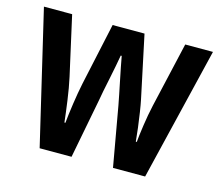

<svg xmlns="http://www.w3.org/2000/svg" viewBox="-83 -649 871 756"><g transform="rotate(15 352.5 -271.5)"><path d="M392 -243Q389 -259 384 -284Q379 -309 373 -338Q367 -367 362 -392.5Q357 -418 354 -435H350Q347 -417 342 -391Q337 -365 331 -336Q325 -307 320 -282.5Q315 -258 313 -244L266 0H136L8 -543H123L177 -302Q186 -261 193 -210.5Q200 -160 204 -123H208Q211 -155 218 -203Q225 -251 233 -289L288 -543H418L472 -288Q476 -269 480.5 -239.5Q485 -210 489 -178.5Q493 -147 495 -123H499Q501 -147 507.5 -192Q514 -237 523 -277L584 -543H697L566 0H435Z"/></g></svg>

Font: Noto Sans Malayalam Condensed SemiBold
Style: Regular
Weight: 600
Width: 3
Designer: Jelle Bosma - Monotype Design Team
Foundry: Monotype Imaging Inc.
Version: Version 2.104; ttfautohint (v1.8.4.7-5d5b)